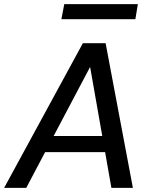

<svg xmlns="http://www.w3.org/2000/svg" viewBox="-37 -909 735 929"><path d="M-17 0 364 -700H474L606 0H502L399 -585L90 0ZM112 -173 152 -251H516L528 -173ZM260 -816 274 -889H630L618 -816Z"/></svg>

Font: DM Sans 24pt Medium
Style: Italic
Weight: 500
Italic angle: -10°
Designer: Colophon Foundry, Jonny Pinhorn
Foundry: Colophon Foundry
Version: Version 4.004;gftools[0.9.30]